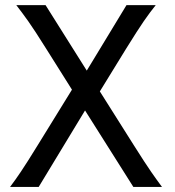

<svg xmlns="http://www.w3.org/2000/svg" viewBox="-20 -733 687 753"><path d="M161.1 -542Q137.7 -579.6 120.8 -605.2Q104 -630.9 90.8 -649.7Q77.6 -668.5 66.7 -682.9Q55.7 -697.3 43.9 -712.9H158.7L320.3 -456.1L476.1 -712.9H590.8Q579.6 -698.7 568.6 -684.3Q557.6 -669.9 544.4 -650.6Q531.2 -631.3 514.4 -605.2Q497.6 -579.1 474.6 -542L371.6 -374.5L504.4 -164.1Q528.3 -126 544.7 -101.1Q561 -76.2 573 -58.8Q585 -41.5 594.5 -28.3Q604 -15.1 615.2 0H502.9L313.5 -299.8L131.8 0H19.5Q31.2 -15.6 41 -29.3Q50.8 -43 62.5 -60.5Q74.2 -78.1 90.1 -103Q106 -127.9 129.4 -166L262.2 -381.3Z"/></svg>

Font: Andika CyrE
Style: Regular
Weight: 400
Designer: Victor Gaultney, Annie Olsen, Julie Remington, Don Collingsworth, Eric Hays, Becca Hirsbrunner
Foundry: SIL International
Version: Version 5.000